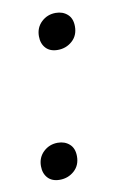

<svg xmlns="http://www.w3.org/2000/svg" viewBox="-62 -499 337 542"><g transform="rotate(-10 106.5 -228.0)"><path d="M124 -357Q102 -357 90 -370Q78 -383 78 -404Q78 -429 95 -445Q112 -461 136 -461Q156 -461 169.5 -449Q183 -437 183 -414Q183 -388 165.5 -372.5Q148 -357 124 -357ZM66 5Q44 5 32 -8Q20 -21 20 -42Q20 -67 37 -83Q54 -99 78 -99Q98 -99 111.5 -87Q125 -75 125 -52Q125 -26 107.5 -10.5Q90 5 66 5Z"/></g></svg>

Font: Bitter
Style: Italic
Weight: 400
Italic angle: -9°
Designer: Sol Matas, and Bitter project Authors
Foundry: Sol Matas
Version: Version 2.001